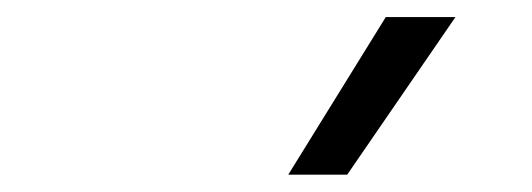

<svg xmlns="http://www.w3.org/2000/svg" viewBox="-20 -815 626 226"><path d="M319.3 -609.4H388.7L516.1 -794.9H434.1Z"/></svg>

Font: Cascadia Mono PL Light
Style: Italic
Weight: 300
Italic angle: -10°
Monospace: yes
Designer: Aaron Bell
Foundry: Saja Typeworks
Version: Version 2404.023